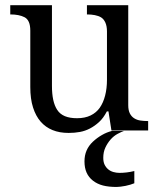

<svg xmlns="http://www.w3.org/2000/svg" viewBox="-20 -515 626 758"><path d="M486.3 -99.6Q486.3 -79.6 492.7 -67.1Q499 -54.7 510 -47.9Q521 -41 534.7 -39.1Q548.3 -37.1 563.5 -37.1H564.9V0H419.9L408.2 -75.2H401.9Q388.2 -48.8 371.1 -33.2Q354 -17.6 335.2 -7.8Q316.4 2 295.7 5.9Q274.9 9.8 251 9.8Q214.8 9.8 187.3 -1.5Q159.7 -12.7 140.4 -34.9Q121.1 -57.1 110.4 -90.8Q99.6 -124.5 99.6 -171.4V-394Q99.6 -415 93.8 -428.2Q87.9 -441.4 76.9 -447Q65.9 -452.6 52 -455.3Q38.1 -458 22.5 -458H20.5V-494.6H185.1V-175.8Q185.1 -144.5 190.2 -120.8Q195.3 -97.2 206.1 -80.8Q216.8 -64.5 236.1 -56.4Q255.4 -48.3 284.2 -48.3Q315.4 -48.3 337.9 -59.3Q360.4 -70.3 374 -89.8Q387.7 -109.4 395 -137.7Q402.3 -166 402.3 -200.2V-390.6Q402.3 -411.6 396 -425.8Q389.6 -439.9 379.2 -446.3Q368.7 -452.6 354.2 -455.3Q339.8 -458 325.2 -458H323.2V-494.6H486.3ZM313.5 122.1Q313.5 98.6 321.8 79.3Q330.1 60.1 346.4 44.7Q362.8 29.3 382.3 18.1Q401.9 6.8 421.9 2H469.2Q460.4 4.9 444.8 13.2Q429.2 21.5 416.7 35.6Q404.3 49.8 396 67.6Q387.7 85.4 387.7 107.9Q387.7 124 392.8 134.8Q397.9 145.5 406.7 153.1Q415.5 160.6 427.5 164.1Q439.5 167.5 451.7 167.5Q464.8 167.5 479.7 165.8Q494.6 164.1 510.3 160.2V208.5Q503.4 211.4 494.4 214.1Q485.4 216.8 475.6 218.8Q465.8 220.7 456.1 221.9Q446.3 223.1 440.4 223.1Q409.2 223.1 386.5 217.3Q363.8 211.4 346.9 198.2Q330.1 185.1 321.8 166.3Q313.5 147.5 313.5 122.1Z"/></svg>

Font: MUA Office
Style: Regular
Weight: 400
Designer: Khon Soe Zaw Thu
Foundry: Myanmar Unicode
Version: Version 2.10 June 24, 2017